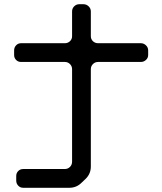

<svg xmlns="http://www.w3.org/2000/svg" viewBox="-20 -787 768 911"><path d="M57 70Q57 84 66.5 94Q76 104 90 104H309Q343 104 367 80L387 61Q411 37 411 3V-459Q411 -473 421 -483Q431 -493 445 -493H648Q662 -493 672.5 -502.5Q683 -512 683 -526V-548Q683 -562 672.5 -572Q662 -582 648 -582H445Q431 -582 421 -591.5Q411 -601 411 -615V-733Q411 -747 400.5 -757Q390 -767 376 -767H356Q342 -767 332 -757Q322 -747 322 -733V-615Q322 -601 312 -591.5Q302 -582 288 -582H80Q66 -582 56.5 -572Q47 -562 47 -548V-526Q47 -512 56.5 -502.5Q66 -493 80 -493H288Q302 -493 312 -483Q322 -473 322 -459V-20Q322 -5 312 5Q302 15 287 15H90Q76 15 66.5 24.5Q57 34 57 48Z"/></svg>

Font: WDXL Lubrifont TC
Style: Regular
Weight: 400
Designer: [WDXL Lubrifont] Copyright 2020-2022 (c) NightFurySL2001, Skr-ZERO; [ZCOOL QingKe HuangYou] Copyright 2018-2022 (c) The 
Version: Version 2.001;hotconv 1.1.1;makeotfexe 2.6.0